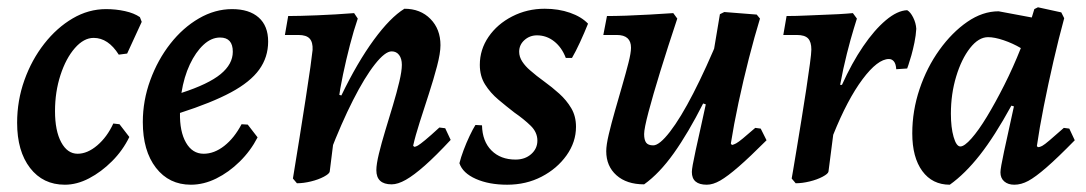

<svg xmlns="http://www.w3.org/2000/svg" viewBox="-20 -495 2982 527"><path d="M237 -391Q210 -391 185.5 -363Q161 -335 146 -289Q131 -243 131 -190Q131 -136 148 -104.5Q165 -73 193 -73Q220 -73 247 -96Q274 -119 291 -156L308 -154L335 -119Q317 -82 287.5 -52.5Q258 -23 224.5 -5.5Q191 12 158 12Q98 12 62.5 -34Q27 -80 27 -158Q27 -219 47 -275Q67 -331 101.5 -375Q136 -419 179.5 -444.5Q223 -470 271 -470Q298 -470 323 -464.5Q348 -459 364 -448L369 -435L329 -348L306 -345Q277 -391 237 -391Z M716 -381Q716 -338 691.5 -304Q667 -270 614 -241.5Q561 -213 474 -185Q473 -134 490.5 -103.5Q508 -73 539 -73Q568 -73 595.5 -94.5Q623 -116 643 -154L660 -153L687 -118Q668 -81 638 -51.5Q608 -22 573.5 -5Q539 12 504 12Q444 12 408 -34.5Q372 -81 372 -160Q372 -219 392.5 -275Q413 -331 447.5 -375Q482 -419 526 -444.5Q570 -470 617 -470Q664 -470 690 -447Q716 -424 716 -381ZM584 -392Q560 -392 538.5 -372Q517 -352 501 -318Q485 -284 478 -240Q552 -264 585.5 -291.5Q619 -319 619 -353Q619 -392 584 -392Z M1055 11Q1013 11 1013 -28Q1013 -44 1020 -73Q1027 -102 1037.5 -136.5Q1048 -171 1058.5 -206Q1069 -241 1076 -270.5Q1083 -300 1083 -317Q1083 -334 1075.5 -344Q1068 -354 1055 -354Q1037 -354 1009 -318.5Q981 -283 949 -220Q917 -157 885 -74L896 -239L917 -233Q961 -324 1006 -385.5Q1051 -447 1090 -471Q1134 -471 1161.5 -443Q1189 -415 1189 -371Q1189 -349 1179.5 -313Q1170 -277 1157 -237Q1144 -197 1132 -159.5Q1120 -122 1114 -95L1117 -92Q1121 -92 1127 -95.5Q1133 -99 1147 -110.5Q1161 -122 1186 -145L1202 -143L1217 -111Q1176 -67 1146 -40.5Q1116 -14 1094 -1.5Q1072 11 1055 11ZM795 8 784 -5Q793 -59 802 -116Q811 -173 819 -224Q827 -275 832 -311Q837 -347 838 -358Q839 -379 830 -389Q821 -399 799 -399H762L771 -451Q800 -451 850.5 -453Q901 -455 952 -459L962 -444Q951 -412 940.5 -371.5Q930 -331 921.5 -290.5Q913 -250 909 -219L898 -128L885 -24Q884 -18 869 -10Q854 -2 833.5 3Q813 8 795 8Z M1303 -151Q1304 -107 1329 -82Q1354 -57 1395 -57Q1421 -57 1438 -72Q1455 -87 1455 -109Q1455 -132 1436.5 -150Q1418 -168 1392 -186Q1370 -203 1348 -221.5Q1326 -240 1311.5 -263Q1297 -286 1297 -317Q1297 -359 1321 -394Q1345 -429 1386 -450Q1427 -471 1475 -471Q1513 -471 1544.5 -460Q1576 -449 1594 -430Q1584 -405 1572 -379Q1560 -353 1550 -336H1533Q1522 -365 1501 -381.5Q1480 -398 1454 -398Q1434 -398 1419.5 -385Q1405 -372 1405 -353Q1405 -339 1413.5 -326Q1422 -313 1435 -302Q1452 -287 1473.5 -271.5Q1495 -256 1515 -238Q1535 -220 1548 -198Q1561 -176 1561 -147Q1561 -105 1535 -68.5Q1509 -32 1466.5 -10Q1424 12 1372 12Q1322 12 1286 -4Q1250 -20 1241 -47Q1245 -63 1252.5 -83Q1260 -103 1269 -122Q1278 -141 1285 -152Z M1748 11Q1700 11 1672 -14Q1644 -39 1644 -80Q1644 -97 1651 -126.5Q1658 -156 1668 -191Q1678 -226 1688 -260.5Q1698 -295 1705 -322.5Q1712 -350 1712 -364Q1712 -399 1673 -399H1636L1646 -451Q1668 -451 1698.5 -452Q1729 -453 1763 -455Q1797 -457 1828 -459L1839 -444Q1813 -366 1792.5 -299.5Q1772 -233 1760 -187.5Q1748 -142 1748 -127Q1748 -111 1753.5 -103.5Q1759 -96 1773 -96Q1790 -96 1819 -133.5Q1848 -171 1883 -239Q1918 -307 1956 -399L1934 -203L1910 -211Q1869 -130 1829.5 -74.5Q1790 -19 1748 11ZM1920 12Q1879 12 1879 -23Q1879 -29 1881.5 -43Q1884 -57 1889.5 -82.5Q1895 -108 1904 -148Q1913 -188 1925 -244L1929 -295L1956 -456L1968 -462L2057 -455L2066 -444Q2051 -395 2035.5 -334.5Q2020 -274 2007 -213Q1994 -152 1986 -101L1989 -97Q1994 -98 2000.5 -101.5Q2007 -105 2019 -115Q2031 -125 2053 -144L2068 -142L2084 -110Q2038 -64 2007.5 -37.5Q1977 -11 1957 0.5Q1937 12 1920 12Z M2153 -5Q2153 -5 2157 -28Q2161 -51 2167 -88Q2173 -125 2180 -167.5Q2187 -210 2193 -250Q2199 -290 2203 -319.5Q2207 -349 2207 -359Q2207 -380 2198 -389.5Q2189 -399 2167 -399H2130L2139 -451Q2165 -451 2196 -452.5Q2227 -454 2255.5 -455Q2284 -456 2302.5 -457.5Q2321 -459 2321 -459L2332 -444Q2332 -444 2323.5 -416.5Q2315 -389 2304.5 -347.5Q2294 -306 2286 -262H2291Q2318 -322 2349 -367.5Q2380 -413 2411.5 -439.5Q2443 -466 2470 -467Q2479 -462 2486.5 -447Q2494 -432 2495 -416Q2494 -398 2490 -378.5Q2486 -359 2481.5 -343Q2477 -327 2473.5 -317Q2470 -307 2470 -307L2440 -305Q2439 -320 2433.5 -326.5Q2428 -333 2420 -333Q2389 -333 2347.5 -277.5Q2306 -222 2267 -125L2254 -24Q2253 -18 2238 -10Q2223 -2 2202.5 3Q2182 8 2164 8Z M2829 -91Q2834 -91 2840.5 -94.5Q2847 -98 2861 -110Q2875 -122 2900 -144L2915 -142L2930 -110Q2883 -62 2852.5 -35.5Q2822 -9 2802.5 1.5Q2783 12 2764 12Q2747 12 2736.5 3Q2726 -6 2726 -22Q2726 -33 2736 -79.5Q2746 -126 2763 -203L2756 -205Q2710 -121 2669.5 -69.5Q2629 -18 2587 12Q2539 12 2511.5 -25.5Q2484 -63 2484 -129Q2484 -191 2504 -250.5Q2524 -310 2558.5 -358Q2593 -406 2635 -435Q2677 -464 2721 -464L2812 -447L2819 -470L2829 -475L2893 -461L2901 -445Q2886 -390 2871.5 -327Q2857 -264 2845 -203.5Q2833 -143 2826 -94ZM2616 -93Q2627 -93 2646.5 -115Q2666 -137 2689 -175Q2712 -213 2736.5 -261.5Q2761 -310 2782 -363Q2760 -376 2735 -384.5Q2710 -393 2692 -393Q2666 -393 2642.5 -363Q2619 -333 2604.5 -285Q2590 -237 2590 -183Q2590 -145 2597.5 -119Q2605 -93 2616 -93Z"/></svg>

Font: Alegreya SemiBold
Style: Italic
Weight: 600
Italic angle: -7°
Designer: Juan Pablo del Peral
Foundry: Huerta Tipografica
Version: Version 2.009